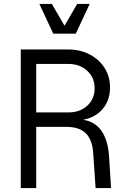

<svg xmlns="http://www.w3.org/2000/svg" viewBox="-20 -950 651 970"><path d="M85 -700H325Q385 -700 433 -675Q481 -650 508.5 -606.5Q536 -563 536 -508Q536 -458 513 -419.5Q490 -381 448 -360.5Q406 -340 350 -340L370 -347Q444 -347 484.5 -299.5Q525 -252 531 -159L541 0H463L451 -174Q447 -243 414 -276Q381 -309 316 -309H163V0H85ZM458 -504Q458 -558 420.5 -592.5Q383 -627 325 -627H163V-382H325Q384 -382 421 -416Q458 -450 458 -504ZM179 -930H242L306 -820L370 -930H433L363 -780H249Z"/></svg>

Font: Uncut Sans Variable
Style: Regular
Weight: 400
Designer: Kasper Nordkvist
Foundry: UNCUT.wtf
Version: Version 1.304;Glyphs 3.2 (3246)